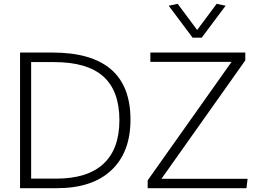

<svg xmlns="http://www.w3.org/2000/svg" viewBox="-20 -985 1339 1005"><path d="M85 0V-710H254Q663 -710 663 -359Q663 -188 563 -94Q463 0 278 0ZM143 -50H274Q438 -50 521.5 -127.5Q605 -205 605 -356Q605 -509 521 -584.5Q437 -660 263 -660H143ZM753 0V-41L1192 -661H767V-710H1264V-669L825 -49H1276L1270 0ZM988 -788 863 -955 910 -965 1012 -828 1114 -965 1161 -955 1036 -788Z"/></svg>

Font: Livvic Light
Style: Regular
Weight: 300
Designer: Jacques Le Bailly, Baron von Fonthausen
Version: Version 1.001; ttfautohint (v1.8.2)